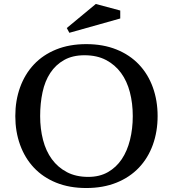

<svg xmlns="http://www.w3.org/2000/svg" viewBox="-20 -934 870 966"><path d="M57 -350Q57 -428 81 -494.5Q105 -561 150.5 -609.5Q196 -658 262.5 -685Q329 -712 414 -712Q499 -712 566 -685Q633 -658 679 -609.5Q725 -561 749 -494.5Q773 -428 773 -350Q773 -272 749 -205.5Q725 -139 679 -90.5Q633 -42 566 -15Q499 12 414 12Q329 12 262.5 -15Q196 -42 150.5 -90.5Q105 -139 81 -205.5Q57 -272 57 -350ZM182 -350Q182 -286 196.5 -230Q211 -174 241 -133Q271 -92 316.5 -68Q362 -44 424 -44Q481 -44 523 -68Q565 -92 592.5 -133Q620 -174 634 -230Q648 -286 648 -350Q648 -414 633.5 -470Q619 -526 589 -567Q559 -608 513.5 -632Q468 -656 405 -656Q345 -656 302.5 -632Q260 -608 233 -567Q206 -526 194 -470Q182 -414 182 -350ZM462 -914 585 -881V-841L329 -769L316 -793Z"/></svg>

Font: PT Serif Caption
Style: Regular
Weight: 400
Designer: A.Korolkova, O.Umpeleva, V.Yefimov
Foundry: ParaType Ltd
Version: Version 1.000W OFL